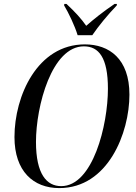

<svg xmlns="http://www.w3.org/2000/svg" viewBox="-20 -951 697 982"><path d="M377 -771H452C485 -819 529 -873 577 -923L578 -931H566C507 -891 457 -851 421 -819C396 -855 365 -889 320 -931H309L308 -923C330 -887 363 -818 377 -771ZM283 11C533 11 642 -272 642 -467C642 -651 538 -724 414 -724C171 -724 54 -460 54 -250C54 -75 151 11 283 11ZM293 1C219 1 164 -60 164 -225C164 -409 245 -714 409 -714C485 -714 532 -657 532 -497C532 -311 455 1 293 1Z"/></svg>

Font: Noto Serif Display Condensed Medium
Style: Italic
Weight: 500
Width: 3
Italic angle: -12°
Designer: Monotype Design Team
Foundry: Monotype Imaging Inc.
Version: Version 2.009